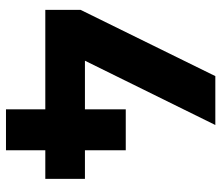

<svg xmlns="http://www.w3.org/2000/svg" viewBox="-69 -671 740 642"><g transform="rotate(90 301.0 -350.0)"><path d="M345.5 0V-131.5H13V-249.5L234.5 -700H398L183 -264H345.5V-400.5H482.5V-264H578V-131.5H482.5V0Z"/></g></svg>

Font: Geologica Thin Roman
Style: Bold
Weight: 700
Version: Version 1.010;gftools[0.9.28]